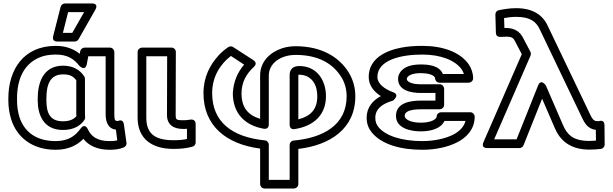

<svg xmlns="http://www.w3.org/2000/svg" viewBox="-20 -827 3526 1105"><path d="M301 -513C370 -513 406 -487 435 -450C435 -450 471 -411 480 -460L488 -503H588V-171C588 -142 593 -87 647 -81L655 -19C642 -16 630 -15 610 -15C540 -15 505 -42 486 -82C486 -82 470 -123 443 -86C413 -45 374 -15 300 -15C180 -15 117 -76 92 -153C83 -182 78 -214 78 -250V-260C78 -376 120 -458 204 -495C231 -507 263 -513 301 -513ZM28 -260V-250C28 -210 34 -172 45 -138C76 -42 160 35 300 35C372 35 423 10 460 -28C491 12 542 35 610 35C642 35 667 32 693 21C702 17 710 7 708 -5L693 -111C689 -143 665 -133 659 -131H655C642 -131 638 -136 638 -171V-528C638 -539 628 -553 613 -553H467C457 -553 444 -545 442 -533L439 -517C406 -544 361 -563 301 -563C116 -563 28 -427 28 -260ZM465 -387C442 -422 404 -449 343 -449C224 -449 197 -343 197 -260V-250C197 -167 230 -79 342 -79C401 -79 442 -101 466 -137C469 -141 470 -147 470 -151C470 -161 469 -167 469 -171V-373C469 -378 467 -384 465 -387ZM419 -365V-171C419 -166 420 -163 420 -159C406 -142 384 -129 342 -129C268 -129 247 -176 247 -250V-260C247 -340 268 -399 343 -399C385 -399 403 -386 419 -365ZM372 -757H464L396 -638H342ZM353 -807C343 -807 332 -799 329 -788L286 -619C278 -587 307 -588 310 -588H411C419 -588 427 -593 432 -601L528 -770C551 -811 507 -807 507 -807Z M979 -20C866 -20 822 -62 822 -150V-503H942L941 -165C941 -111 977 -85 1032 -85C1040 -85 1050 -85 1056 -86V-27C1033 -22 1010 -20 979 -20ZM979 30C1021 30 1055 26 1088 17C1099 14 1106 4 1106 -7V-114C1106 -136 1088 -140 1078 -139L1057 -136C1050 -135 1042 -135 1032 -135C993 -135 991 -140 991 -165L992 -528C992 -542 981 -553 967 -553H797C786 -553 772 -543 772 -528V-150C772 -33 848 30 979 30Z M1681 -511C1819 -511 1899 -456 1944 -384C1963 -354 1975 -316 1975 -273C1975 -107 1839 -33 1669 -18C1656 -17 1647 -5 1647 7V208H1527V6C1527 -7 1517 -18 1505 -19C1313 -38 1201 -127 1201 -291C1201 -388 1250 -460 1309 -505L1385 -455C1348 -412 1324 -359 1320 -292V-291C1320 -177 1386 -106 1498 -86C1505 -85 1527 -84 1527 -111V-392C1527 -464 1597 -511 1681 -511ZM2025 -273C2025 -326 2010 -372 1987 -410C1933 -497 1833 -561 1681 -561C1654 -561 1628 -557 1603 -549C1537 -527 1477 -475 1477 -392V-143C1406 -165 1370 -209 1370 -290C1370 -356 1400 -404 1441 -442C1465 -464 1441 -479 1438 -481L1322 -556C1315 -561 1303 -562 1294 -556C1273 -542 1254 -526 1237 -507C1189 -454 1151 -384 1151 -291C1151 -102 1283 3 1477 28V233C1477 244 1487 258 1502 258H1672C1683 258 1697 248 1697 233V30C1878 9 2025 -85 2025 -273ZM1702 -447C1687 -447 1671 -444 1659 -431C1649 -420 1647 -407 1647 -396V-109C1647 -99 1652 -80 1675 -84C1782 -100 1856 -163 1856 -273C1856 -364 1805 -447 1702 -447ZM1702 -397C1720 -397 1734 -393 1746 -388C1784 -370 1806 -331 1806 -273C1806 -199 1770 -159 1697 -140V-396V-397Z M2538 -131H2659C2650 -96 2623 -70 2588 -52C2545 -30 2480 -15 2410 -15C2291 -15 2197 -46 2157 -97C2145 -112 2140 -129 2140 -149C2140 -200 2179 -230 2242 -248C2242 -248 2284 -281 2243 -296C2191 -315 2152 -346 2152 -384C2152 -482 2288 -513 2410 -513C2519 -513 2600 -479 2636 -429C2642 -420 2647 -411 2650 -401H2529C2508 -451 2445 -456 2401 -456C2352 -456 2302 -445 2280 -406C2274 -396 2271 -385 2271 -373C2271 -305 2348 -292 2402 -292H2486V-248H2402C2342 -248 2259 -236 2259 -160C2259 -87 2346 -71 2401 -71C2459 -71 2517 -86 2538 -131ZM2402 -198H2511C2522 -198 2536 -208 2536 -223V-317C2536 -328 2526 -342 2511 -342H2402C2343 -342 2321 -359 2321 -373C2321 -375 2322 -377 2324 -381C2331 -394 2356 -406 2401 -406C2457 -406 2484 -390 2484 -376C2484 -365 2494 -351 2509 -351H2678C2689 -351 2703 -361 2703 -376C2703 -406 2693 -435 2676 -459C2626 -528 2528 -563 2410 -563C2366 -563 2327 -560 2290 -553C2201 -536 2102 -491 2102 -384C2102 -333 2135 -297 2172 -274C2127 -250 2090 -210 2090 -149C2090 -119 2099 -91 2118 -67C2174 4 2285 35 2410 35C2487 35 2559 19 2611 -8C2663 -34 2712 -82 2712 -156C2712 -167 2702 -181 2687 -181H2518C2507 -181 2493 -171 2493 -156C2493 -154 2492 -151 2490 -148C2479 -133 2449 -121 2401 -121C2342 -121 2309 -141 2309 -160C2309 -183 2335 -198 2402 -198Z M2881 -723C2904 -727 2926 -730 2950 -730C3031 -730 3065 -703 3086 -659L3331 -147C3341 -127 3360 -84 3409 -80L3410 -18C3397 -17 3385 -16 3371 -16C3277 -16 3243 -53 3219 -110L3122 -334C3122 -334 3094 -379 3076 -333L2953 -25H2824L3033 -506C3036 -513 3036 -522 3033 -528L2991 -608C2974 -642 2944 -666 2893 -666H2883ZM2850 -768C2839 -766 2831 -756 2831 -743L2834 -638C2835 -606 2867 -616 2893 -616C2928 -616 2935 -608 2946 -586L2983 -515L2763 -10C2746 29 2786 25 2786 25H2970C2980 25 2989 19 2993 9L3100 -259L3173 -90C3203 -20 3260 34 3372 34C3400 34 3420 32 3438 30C3449 29 3460 18 3460 5L3459 -106C3459 -138 3435 -132 3426 -130C3426 -130 3429 -130 3425 -130H3415C3397 -130 3387 -145 3376 -169L3131 -681C3102 -742 3045 -780 2950 -780C2914 -780 2878 -774 2850 -768Z"/></svg>

Font: Asimov
Style: XWidOu
Weight: 500
Designer: Google
Version: Version 2.000980; 2014